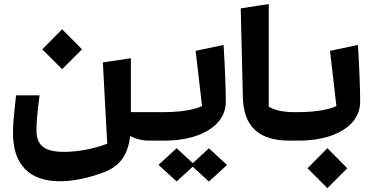

<svg xmlns="http://www.w3.org/2000/svg" viewBox="-20 -679 1864 967"><path d="M45.4 -9.3C45.4 149.4 127 233.9 281.2 233.9C345.2 233.9 423.3 218.8 499.5 189.9C587.9 157.2 625 97.7 635.3 5.9C664.6 21.5 697.8 29.3 734.4 29.3H805.7V-114.3H639.2V-385.7L498 -364.7L520 44.9C447.8 72.3 369.1 85.9 302.7 85.9C203.6 85.9 163.6 53.7 163.6 -24.4C163.6 -41.5 164.6 -62 166.5 -86.4C168.5 -110.8 172.9 -148.4 179.2 -198.7H61C54.7 -141.6 50.3 -100.6 48.3 -75.2C46.4 -49.8 45.4 -27.8 45.4 -9.3ZM192.9 -430.7 293 -330.6 393.1 -430.7 293 -531.7Z M1117.2 -166C1117.2 -198.7 1116.2 -244.1 1113.8 -302.2C1111.3 -359.9 1108.9 -410.2 1106 -452.6L965.3 -422.9L997.6 -145C957 -125.5 887.2 -114.3 805.7 -114.3H761.7V29.3H805.7C867.7 29.3 921.9 21 969.2 4.9C1063 -27.8 1117.2 -88.4 1117.2 -166ZM1123.5 151.9 1032.2 67.9 951.2 142.6 869.6 67.4 778.3 151.4 869.6 234.9 950.7 160.6 1032.2 235.4Z M1333.5 -658.7 1192.4 -636.7 1203.1 -190.9C1206.5 -42 1282.7 29.3 1438.5 29.3H1482.4V-114.3H1458C1405.8 -114.3 1359.4 -124.5 1333.5 -142.1Z M1642.1 -422.9 1674.3 -145C1633.8 -125.5 1564 -114.3 1482.4 -114.3H1438.5V29.3H1482.4C1544.4 29.3 1598.6 21 1646 4.9C1739.7 -27.8 1793.9 -88.4 1793.9 -166C1793.9 -198.7 1793 -244.1 1790.5 -302.2C1788.1 -359.9 1785.6 -410.2 1782.7 -452.6ZM1528.8 168.5 1628.9 268.6 1729 168.5 1628.9 67.4Z"/></svg>

Font: SG Kara SemiBold
Style: Regular
Weight: 400
Designer: Damoon Khanjanzadeh
Version: Version 1.000